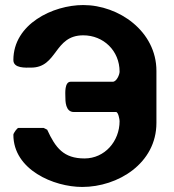

<svg xmlns="http://www.w3.org/2000/svg" viewBox="-20 -734 690 761"><path d="M33 -200C33 -61 193 7 306 7C447 7 600 -86 600 -247V-453C600 -610 451 -714 310 -714C190 -714 33 -639 33 -496C33 -462 83 -466 103 -466C209 -466 193 -594 310 -594C390 -594 454 -533 454 -450C454 -438 442 -410 427 -410H260C235 -410 239 -362 239 -353C239 -333 239 -290 273 -290H440C449 -290 454 -260 454 -254C454 -174 395 -106 315 -106C232 -106 200 -148 167 -220L153 -227H53C48 -227 33 -206 33 -200Z"/></svg>

Font: Asimov Print
Style: C
Weight: 500
Designer: Google
Version: Version 2.000980: 2014